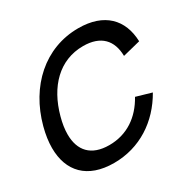

<svg xmlns="http://www.w3.org/2000/svg" viewBox="-166 -895 1062 1069"><g transform="rotate(-30 365.0 -360.0)"><path d="M270 15C436 15 571.8 -75.5 652.3 -217.5L554 -246C498.5 -145.5 410.7 -84.5 296.7 -84.5C180.1 -84.5 124.3 -148.6 124.3 -252.1C124.3 -284.5 129.7 -320.7 140.5 -360C185.2 -525 291.3 -635.5 444.3 -635.5C558.3 -635.5 613.5 -574.5 615 -474L728.7 -502.5C724.2 -644.5 637 -735 471 -735C255 -735 89.6 -582.5 30 -360C17.5 -313.3 11.3 -269.7 11.3 -230C11.3 -80.2 99.3 15 270 15Z"/></g></svg>

Font: Manrope
Style: SemiBoldItalic
Weight: 600
Italic angle: -15°
Designer: Mikhail Sharanda
Foundry: Mikhail Sharanda
Version: Version 4.502;hotconv 1.0.109;makeotfexe 2.5.65596